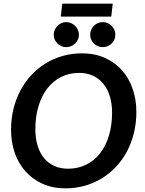

<svg xmlns="http://www.w3.org/2000/svg" viewBox="-20 -1023 793 1051"><path d="M40.5 0ZM726.5 -410C726.5 -455.7 719.7 -498.1 706 -537.2C692.3 -576.4 672.7 -610.3 647 -639C621.3 -667.7 590.2 -690.2 553.5 -706.5C516.8 -722.8 475.5 -731 429.5 -731C392.2 -731 356.7 -726.2 323 -716.8C289.3 -707.2 258.1 -693.6 229.2 -675.8C200.4 -657.9 174.4 -636.5 151.2 -611.5C128.1 -586.5 108.3 -558.5 91.8 -527.5C75.2 -496.5 62.6 -462.9 53.8 -426.8C44.9 -390.6 40.5 -352.5 40.5 -312.5C40.5 -266.8 47.3 -224.5 61 -185.5C74.7 -146.5 94.4 -112.7 120.2 -84C146.1 -55.3 177.3 -32.8 214 -16.5C250.7 -0.2 292 8 338 8C375 8 410.3 3.2 444 -6.2C477.7 -15.8 508.9 -29.3 537.8 -47C566.6 -64.7 592.7 -86 616 -111C639.3 -136 659.2 -164 675.5 -195C691.8 -226 704.4 -259.6 713.2 -295.8C722.1 -331.9 726.5 -370 726.5 -410ZM593.5 -407C593.5 -360.3 587.8 -318.1 576.2 -280.2C564.8 -242.4 548.5 -210.2 527.5 -183.5C506.5 -156.8 481.2 -136.2 451.5 -121.5C421.8 -106.8 388.8 -99.5 352.5 -99.5C324.2 -99.5 298.9 -104.6 276.8 -114.8C254.6 -124.9 235.8 -139.4 220.5 -158.2C205.2 -177.1 193.5 -199.8 185.5 -226.5C177.5 -253.2 173.5 -282.8 173.5 -315.5C173.5 -361.8 179.2 -404 190.8 -442C202.2 -480 218.5 -512.5 239.5 -539.5C260.5 -566.5 285.8 -587.3 315.2 -602C344.8 -616.7 377.5 -624 413.5 -624C441.5 -624 466.7 -618.8 489 -608.5C511.3 -598.2 530.2 -583.5 545.8 -564.5C561.2 -545.5 573.1 -522.7 581.2 -496C589.4 -469.3 593.5 -439.7 593.5 -407ZM321 -1003 312.5 -932H589L597 -1003ZM412 -832.5C412 -841.8 410.2 -850.8 406.5 -859.2C402.8 -867.8 397.8 -875.2 391.2 -881.5C384.8 -887.8 377.2 -892.8 368.8 -896.5C360.2 -900.2 351.3 -902 342 -902C333 -902 324.4 -900.2 316.2 -896.5C308.1 -892.8 300.8 -887.8 294.5 -881.5C288.2 -875.2 283.2 -867.8 279.5 -859.2C275.8 -850.8 274 -841.8 274 -832.5C274 -823.2 275.8 -814.4 279.5 -806.2C283.2 -798.1 288.2 -790.9 294.5 -784.8C300.8 -778.6 308.1 -773.8 316.2 -770.2C324.4 -766.8 333 -765 342 -765C351.3 -765 360.2 -766.8 368.8 -770.2C377.2 -773.8 384.8 -778.6 391.2 -784.8C397.8 -790.9 402.8 -798.1 406.5 -806.2C410.2 -814.4 412 -823.2 412 -832.5ZM611.5 -832.5C611.5 -841.8 609.7 -850.8 606 -859.2C602.3 -867.8 597.4 -875.2 591.2 -881.5C585.1 -887.8 577.8 -892.8 569.2 -896.5C560.8 -900.2 551.7 -902 542 -902C532.7 -902 523.8 -900.2 515.5 -896.5C507.2 -892.8 499.9 -887.8 493.8 -881.5C487.6 -875.2 482.7 -867.8 479 -859.2C475.3 -850.8 473.5 -841.8 473.5 -832.5C473.5 -823.2 475.3 -814.4 479 -806.2C482.7 -798.1 487.6 -790.9 493.8 -784.8C499.9 -778.6 507.2 -773.8 515.5 -770.2C523.8 -766.8 532.7 -765 542 -765C551.7 -765 560.8 -766.8 569.2 -770.2C577.8 -773.8 585.1 -778.6 591.2 -784.8C597.4 -790.9 602.3 -798.1 606 -806.2C609.7 -814.4 611.5 -823.2 611.5 -832.5Z"/></svg>

Font: Lato
Style: Bold Italic
Weight: 700
Italic angle: -7°
Designer: Lukasz Dziedzic
Foundry: tyPoland Lukasz Dziedzic
Version: Version 2.007; 2014-02-27